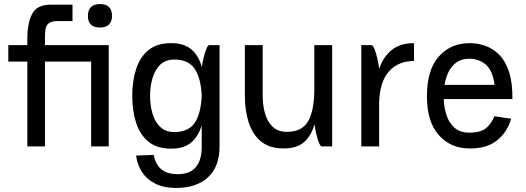

<svg xmlns="http://www.w3.org/2000/svg" viewBox="-20 -723 2599 948"><path d="M414 -644Q414 -703 474 -703Q533 -703 533 -644Q533 -617 518 -602Q503 -587 474 -587Q443 -587 428.5 -602Q414 -617 414 -644ZM21 -500H115V-531Q115 -608 138.5 -654Q162 -700 230 -700H338V-619H266Q234 -619 220.5 -608Q207 -597 204.5 -578Q202 -559 202 -536V-500H517V0H430V-419H202V0H115V-419H21Z M1064 0Q1064 100 1007 152.5Q950 205 849 205Q787 205 745 183Q703 161 680 124.5Q657 88 652 45L739 42Q743 66 755.5 88Q768 110 792.5 123.5Q817 137 858 137Q976 137 976 0V-104Q959 -49 923.5 -19Q888 11 825 11Q755 11 713 -23.5Q671 -58 652 -117Q633 -176 633 -249V-250Q633 -323 652 -382Q671 -441 713 -475.5Q755 -510 825 -510Q889 -510 925 -479Q961 -448 977 -391Q979 -412 985 -437Q991 -462 998.5 -481Q1006 -500 1013 -500H1064ZM841 -429Q797 -429 771 -403.5Q745 -378 733 -337Q721 -296 721 -250Q721 -203 733 -162Q745 -121 771.5 -96Q798 -71 841 -71Q910 -71 941 -116Q972 -161 976 -250Q972 -338 941 -383.5Q910 -429 841 -429Z M1277 -251Q1277 -204 1288.5 -163Q1300 -122 1326.5 -97Q1353 -72 1397 -72Q1472 -72 1502 -125.5Q1532 -179 1532 -283V-500H1620V0H1569Q1562 0 1554.5 -19Q1547 -38 1541 -64Q1535 -90 1533 -110Q1517 -53 1481.5 -21.5Q1446 10 1381 10Q1311 10 1269 -24.5Q1227 -59 1208 -118Q1189 -177 1189 -249V-500H1277Z M1764 0V-500H1814Q1822 -500 1830 -479Q1838 -458 1844 -430Q1850 -402 1852 -383Q1873 -444 1915 -477Q1957 -510 2024 -510V-422Q1948 -422 1901.5 -371.5Q1855 -321 1852 -217V0Z M2421 -149 2504 -137Q2484 -69 2433 -29Q2382 11 2298 10Q2206 10 2147 -55.5Q2088 -121 2088 -248Q2088 -379 2147 -444.5Q2206 -510 2298 -510Q2339 -510 2377 -496.5Q2415 -483 2445.5 -452Q2476 -421 2493.5 -367.5Q2511 -314 2510 -234H2171Q2172 -194 2184 -156Q2196 -118 2223.5 -93Q2251 -68 2298 -68Q2356 -68 2382.5 -92.5Q2409 -117 2421 -149ZM2298 -433Q2259 -433 2234 -415Q2209 -397 2194.5 -367.5Q2180 -338 2175 -304H2422Q2412 -377 2377.5 -405Q2343 -433 2298 -433Z"/></svg>

Font: Haskoy Medium
Style: Regular
Weight: 500
Designer: Ertekin Erdin
Foundry: Ertekin Erdin
Version: Version 1.500; ttfautohint (v1.8.3)